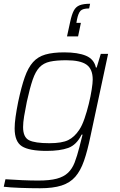

<svg xmlns="http://www.w3.org/2000/svg" viewBox="-25 -797 642 1023"><path d="M188 206Q138 206 83 204Q28 202 -5 198L4 158Q45 161 93 163Q141 165 179 165Q240 165 277.5 155Q315 145 337.5 123.5Q360 102 373 68Q386 34 398 -13Q402 -29 407 -48.5Q412 -68 415 -80H410Q383 -25 339 -9Q295 7 223 7Q131 7 92 -17.5Q53 -42 53 -113Q53 -139 58 -174.5Q63 -210 72 -255Q89 -335 107 -386Q125 -437 151 -466Q177 -495 217 -506.5Q257 -518 317 -518Q390 -518 433 -500Q476 -482 486 -437H490L512 -510H551L457 -71Q441 7 422.5 60Q404 113 376 145Q348 177 303 191.5Q258 206 188 206ZM238 -34Q305 -34 338.5 -50.5Q372 -67 397 -105Q412 -127 425 -164.5Q438 -202 448 -243Q458 -284 463.5 -319.5Q469 -355 469 -373Q469 -429 436 -452.5Q403 -476 328 -476Q275 -476 241 -468.5Q207 -461 185.5 -438.5Q164 -416 149 -372Q134 -328 118 -255Q109 -211 103.5 -177.5Q98 -144 98 -120Q98 -66 129.5 -50Q161 -34 238 -34ZM332 -603 349 -681Q357 -719 368 -740Q379 -761 399.5 -769Q420 -777 455 -777L450 -752Q416 -752 404 -739.5Q392 -727 385 -692L382 -675H406L391 -603Z"/></svg>

Font: Saira ExtraLight
Style: Italic
Weight: 200
Italic angle: -12°
Designer: Hector Gatti with collaboration of the Omnibus-Type team
Foundry: Omnibus-Type
Version: Version 1.100; ttfautohint (v1.8.3)